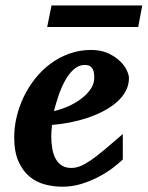

<svg xmlns="http://www.w3.org/2000/svg" viewBox="-20 -687 553 719"><path d="M333 -396Q333 -404.8 331.8 -413.3Q330.6 -421.9 326.9 -428.7Q323.2 -435.5 316.2 -439.7Q309.1 -443.8 297.9 -443.8Q274.4 -443.8 256.1 -427.2Q237.8 -410.6 223.6 -385Q209.5 -359.4 199.2 -328.9Q189 -298.3 182.1 -271Q208 -276.9 234.9 -288.6Q261.7 -300.3 283.4 -316.7Q305.2 -333 319.1 -353Q333 -373 333 -396ZM462.9 -395Q462.9 -368.7 450.9 -346.2Q439 -323.7 418 -305.2Q397 -286.6 368.9 -271.7Q340.8 -256.8 308.8 -246.1Q276.9 -235.4 242.4 -228.5Q208 -221.7 174.8 -219.2Q173.8 -210 172.9 -198.2Q171.9 -186.5 171.9 -178.2Q171.9 -152.3 175.8 -130.4Q179.7 -108.4 188.5 -92.3Q197.3 -76.2 211.7 -67.1Q226.1 -58.1 247.1 -58.1Q263.2 -58.1 279.8 -64.5Q296.4 -70.8 318.4 -85.7Q340.3 -100.6 369.6 -125Q398.9 -149.4 439.9 -185.1V-89.8Q425.3 -75.7 401.9 -57.9Q378.4 -40 348.6 -24.4Q318.8 -8.8 284.7 1.7Q250.5 12.2 213.9 12.2Q181.2 12.2 148.9 3.9Q116.7 -4.4 91.1 -25.4Q65.4 -46.4 49.3 -82.3Q33.2 -118.2 33.2 -173.8Q33.2 -211.9 42.7 -251Q52.2 -290 69.8 -326.2Q87.4 -362.3 112.8 -394Q138.2 -425.8 170.2 -449.2Q202.1 -472.7 240.2 -486.3Q278.3 -500 320.8 -500Q357.4 -500 384.3 -487.8Q411.1 -475.6 428.7 -458.7Q446.3 -441.9 454.6 -424.1Q462.9 -406.2 462.9 -395ZM497.6 -585.9H156.7L172.9 -666.5H512.7Z"/></svg>

Font: Charis SIL Phon
Style: Bold Italic
Weight: 700
Italic angle: -11°
Foundry: SIL International
Version: Version 5.000